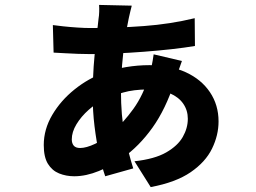

<svg xmlns="http://www.w3.org/2000/svg" viewBox="-20 -703 1040 781"><path d="M516 -680Q513 -668 510 -656Q507 -644 504 -630Q496 -593 488.5 -542.5Q481 -492 476.5 -437.5Q472 -383 472 -334Q472 -231 487 -156Q502 -81 522 -18L408 14Q395 -23 383.5 -75.5Q372 -128 364.5 -189.5Q357 -251 357 -314Q357 -377 361 -433Q365 -489 371 -538.5Q377 -588 381 -628Q383 -639 383.5 -655Q384 -671 383 -683ZM347 -589Q457 -589 565 -597Q673 -605 772 -629L773 -516Q732 -509 678 -503Q624 -497 565 -492.5Q506 -488 449.5 -485.5Q393 -483 347 -483Q325 -483 297 -484Q269 -485 243.5 -486.5Q218 -488 198 -489L195 -601Q209 -599 236.5 -596Q264 -593 294.5 -591Q325 -589 347 -589ZM720 -455Q717 -446 711 -429.5Q705 -413 699 -396.5Q693 -380 690 -370Q654 -259 600 -183.5Q546 -108 478 -60Q435 -29 382.5 -7.5Q330 14 282 14Q249 14 220.5 2.5Q192 -9 175 -36.5Q158 -64 158 -113Q158 -177 192.5 -235.5Q227 -294 283 -339Q339 -384 403 -407Q445 -422 492.5 -430Q540 -438 588 -438Q673 -438 736 -409Q799 -380 834 -328Q869 -276 869 -209Q869 -153 842.5 -98.5Q816 -44 755.5 -2.5Q695 39 593 58L527 -47Q609 -56 656 -83Q703 -110 723.5 -146Q744 -182 744 -220Q744 -254 725.5 -281Q707 -308 671 -323.5Q635 -339 581 -339Q524 -339 480.5 -326.5Q437 -314 408 -300Q372 -284 341 -256.5Q310 -229 291 -197.5Q272 -166 272 -136Q272 -120 280 -110.5Q288 -101 306 -101Q331 -101 367 -118Q403 -135 438 -166Q482 -204 522.5 -260Q563 -316 587 -396Q591 -405 594.5 -422Q598 -439 601 -456Q604 -473 605 -482Z"/></svg>

Font: Noto Sans TC ExtraBold
Style: Regular
Weight: 800
Designer: Ryoko NISHIZUKA  (kana, bopomofo & ideographs); Paul D. Hunt (Latin, Greek & Cyrillic); Sandoll Communications , Soo-you
Foundry: Adobe
Version: Version 2.004-H2;hotconv 1.0.118;makeotfexe 2.5.65603